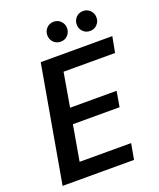

<svg xmlns="http://www.w3.org/2000/svg" viewBox="-160 -988 901 1086"><g transform="rotate(-20 290.0 -445.0)"><path d="M26 0 149 -700H580L562 -605H252L217 -401H497L481 -308H200L163 -95H473L456 0ZM296 -770Q270 -770 253 -787.5Q236 -805 236 -830Q236 -855 253 -872.5Q270 -890 296 -890Q321 -890 338 -872.5Q355 -855 355 -830Q355 -805 338 -787.5Q321 -770 296 -770ZM473 -770Q447 -770 430 -787.5Q413 -805 413 -830Q413 -855 430 -872.5Q447 -890 473 -890Q498 -890 515 -872.5Q532 -855 532 -830Q532 -805 515 -787.5Q498 -770 473 -770Z"/></g></svg>

Font: DM Sans 20pt SemiBold
Style: Italic
Weight: 600
Italic angle: -10°
Version: Version 4.004;gftools[0.9.30]